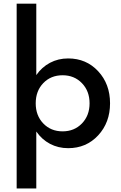

<svg xmlns="http://www.w3.org/2000/svg" viewBox="-20 -802 665 1058"><path d="M71.8 -781.8H180V-388.2Q210.5 -432.3 255.7 -456.1Q300.9 -480 355.5 -480Q455.5 -480 520.9 -409.5Q586.4 -339.1 586.4 -232.7Q586.4 -126.8 520.9 -56.1Q455.5 14.5 355.5 14.5Q300.9 14.5 255.7 -9.3Q210.5 -33.2 180 -77.3V236.4H71.8ZM325 -387.3Q260 -387.3 218.4 -343.9Q176.8 -300.5 176.8 -232.7Q176.8 -165 218.6 -121.6Q260.5 -78.2 325 -78.2Q389.5 -78.2 431.6 -121.8Q473.6 -165.5 473.6 -232.7Q473.6 -300 431.6 -343.6Q389.5 -387.3 325 -387.3Z"/></svg>

Font: Spartan MB SemBd
Style: Regular
Weight: 600
Designer: Matt Bailey, Mirko Velimirovic
Foundry: Matt Bailey
Version: Version 1.005